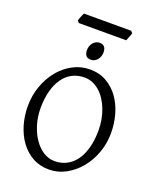

<svg xmlns="http://www.w3.org/2000/svg" viewBox="-169 -1030 938 1144"><g transform="rotate(20 300.0 -457.5)"><path d="M481 -307.1Q481 -340.8 474.9 -373.8Q468.8 -406.7 457.5 -436.3Q446.3 -465.8 429.9 -491Q413.6 -516.1 393.1 -534.4Q372.6 -552.7 348.1 -563.2Q323.7 -573.7 295.9 -573.7Q252.4 -573.7 218 -555.4Q183.6 -537.1 159.9 -503.2Q136.2 -469.2 123.5 -420.9Q110.8 -372.6 110.8 -313Q110.8 -258.3 125.7 -209.5Q140.6 -160.6 165.8 -123.8Q190.9 -86.9 224.6 -65.4Q258.3 -43.9 295.9 -43.9Q336.4 -43.9 370.4 -60.8Q404.3 -77.6 429 -110.8Q453.6 -144 467.3 -193.4Q481 -242.7 481 -307.1ZM556.6 -315.9Q556.6 -249.5 534.7 -189.7Q512.7 -129.9 474.9 -84.5Q437 -39.1 387.2 -12.2Q337.4 14.6 281.7 14.6Q223.1 14.6 177.2 -11.2Q131.3 -37.1 99.9 -80.6Q68.4 -124 51.8 -180.7Q35.2 -237.3 35.2 -298.8Q35.2 -365.2 56.6 -425.3Q78.1 -485.4 115.2 -530.8Q152.3 -576.2 202.4 -603Q252.4 -629.9 310.1 -629.9Q370.6 -629.9 416.5 -603.3Q462.4 -576.7 493.7 -532.7Q524.9 -488.8 540.8 -432.1Q556.6 -375.5 556.6 -315.9ZM350.1 -752.4Q350.1 -738.8 345.7 -726.6Q341.3 -714.4 333.7 -705.3Q326.2 -696.3 315.9 -690.9Q305.7 -685.5 293.5 -685.5Q271.5 -685.5 262 -697.8Q252.4 -710 252.4 -732.4Q252.4 -746.1 256.8 -758.3Q261.2 -770.5 269 -779.5Q276.9 -788.6 286.9 -793.7Q296.9 -798.8 308.6 -798.8Q350.1 -798.8 350.1 -752.4ZM471.2 -918.5Q470.2 -913.1 467.8 -906Q465.3 -898.9 462.4 -891.8Q459.5 -884.8 456.8 -877.9Q454.1 -871.1 452.1 -866.7H151.9L141.1 -878.9Q142.1 -884.3 144.5 -891.1Q147 -897.9 149.9 -905Q152.8 -912.1 155.8 -918.7Q158.7 -925.3 161.1 -930.2H460.4Z"/></g></svg>

Font: Noto Serif Devanagari
Style: Bold
Weight: 700
Designer: Monotype Design Team
Foundry: Monotype Imaging Inc.
Version: Version 1.01